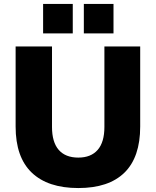

<svg xmlns="http://www.w3.org/2000/svg" viewBox="-20 -940 788 971"><path d="M376 11Q222 11 140.5 -67Q59 -145 59 -300V-705H243V-298Q243 -221 277 -182Q311 -143 376 -143Q440 -143 474 -182Q508 -221 508 -298V-705H689V-300Q689 -145 609.5 -67Q530 11 376 11ZM404 -771V-920H554V-771ZM198 -771V-920H348V-771Z"/></svg>

Font: Nunito Sans Black
Style: Regular
Weight: 900
Designer: Vernon Adams
Foundry: Vernon Adams
Version: Version 3.006; ttfautohint (v1.8.3)